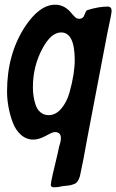

<svg xmlns="http://www.w3.org/2000/svg" viewBox="-20 -586 495 817"><path d="M196 199Q196 198 196.5 196.5Q197 195 197.5 192Q198 189 198 186Q203 160 215 111Q227 62 232 36Q239 17 239 1Q239 -24 213 -24Q206 -24 194 -18Q187 -15 173 -7Q145 8 122 8Q92 8 69 -12.5Q46 -33 34 -65.5Q22 -98 16 -131.5Q10 -165 10 -197Q10 -355 86 -472Q148 -566 215 -566Q249 -566 276 -539Q293 -519 295 -518Q304 -506 317 -506Q329 -506 335 -514Q337 -516 339 -522Q340 -523 340 -524L341 -527Q342 -528 342 -529Q347 -543 355 -544Q401 -558 438 -558Q455 -558 455 -539Q455 -529 437 -446L411 -310Q408 -293 351 4Q335 96 320 164Q312 191 296 197Q292 199 285.5 200.5Q279 202 275 203Q263 204 248 206Q226 211 209 211Q196 211 196 199ZM187 -96Q217 -96 240.5 -123.5Q264 -151 275.5 -191.5Q287 -232 292.5 -267.5Q298 -303 298 -330Q298 -448 240 -448Q198 -448 162 -382Q120 -306 120 -215Q120 -196 122.5 -178Q125 -160 131.5 -140Q138 -120 152.5 -108Q167 -96 187 -96Z"/></svg>

Font: Bangerz Fix
Style: Regular
Weight: 400
Designer: vernon adams
Foundry: Vernon Adams
Version: Version 2.10;December 28, 2023;FontCreator 13.0.0.2683 64-bi